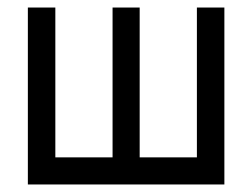

<svg xmlns="http://www.w3.org/2000/svg" viewBox="-20 -490 670 510"><path d="M279 -72V-470H351V-72H503V-470H576V0H54V-470H127V-72Z"/></svg>

Font: Kreadon
Style: Regular
Weight: 400
Designer: kohakuno
Foundry: StudioGnu
Version: Version 1.000;Glyphs 3.1.2 (3151)